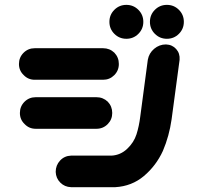

<svg xmlns="http://www.w3.org/2000/svg" viewBox="-20 -778 821 796"><path d="M58.6 -512.7Q58.6 -540 77.6 -559.1Q96.7 -578.1 124 -578.1H407.2Q434.6 -578.1 454.1 -559.6Q472.7 -540 472.7 -512.7Q472.7 -485.4 453.6 -466.3Q434.6 -447.3 407.2 -447.3H124Q96.7 -447.3 78.1 -466.8Q58.6 -485.4 58.6 -512.7ZM62.5 -309.6Q62.5 -336.9 81.5 -356Q100.6 -375 127.9 -375H379.9Q407.2 -375 426.8 -356.4Q445.3 -336.9 445.3 -309.6Q445.3 -282.2 426.3 -263.2Q407.2 -244.1 379.9 -244.1H127.9Q100.6 -244.1 82 -263.7Q62.5 -282.2 62.5 -309.6ZM668 -593.8Q694.3 -592.8 710.4 -574.7Q726.6 -556.6 724.6 -530.3L691.4 -283.2Q681.6 -213.9 655.3 -152.3Q627 -90.8 576.7 -48.3Q526.4 -5.9 458 -2H274.4Q248 -2.9 230 -21Q211.9 -39.1 210.9 -65.4Q210.9 -92.8 229 -112.3Q247.1 -131.8 274.4 -132.8H442.4Q479.5 -134.8 507.3 -161.1Q535.2 -187.5 545.9 -221.2Q556.6 -254.9 561.5 -294.9L592.8 -530.3Q597.7 -557.6 619.1 -575.7Q640.6 -593.8 668 -593.8ZM433.6 -687.5Q433.6 -716.8 454.1 -737.3Q474.6 -757.8 503.9 -757.8Q533.2 -757.8 553.7 -737.3Q574.2 -716.8 574.2 -687.5Q574.2 -658.2 553.7 -637.7Q533.2 -617.2 503.9 -617.2Q474.6 -617.2 454.1 -637.7Q433.6 -658.2 433.6 -687.5ZM601.6 -687.5Q601.6 -716.8 622.1 -737.3Q642.6 -757.8 671.9 -757.8Q701.2 -757.8 721.7 -737.3Q742.2 -716.8 742.2 -687.5Q742.2 -658.2 721.7 -637.7Q701.2 -617.2 671.9 -617.2Q642.6 -617.2 622.1 -637.7Q601.6 -658.2 601.6 -687.5Z"/></svg>

Font: Nico Moji
Style: Regular
Weight: 400
Version: Version 1.02